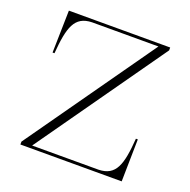

<svg xmlns="http://www.w3.org/2000/svg" viewBox="-125 -822 936 944"><g transform="rotate(20 343.5 -350.0)"><path d="M79 0H609L613 -221H603C593 -83 573 -17 482 -15H135L608 -685V-700H78L73 -479H83C94 -617 114 -683 205 -685H552L79 -15Z"/></g></svg>

Font: Sprat Thin
Style: Regular
Weight: 100
Designer: Ethan Nakache
Foundry: Collletttivo
Version: Version 2.000;Glyphs 3.2 (3217)